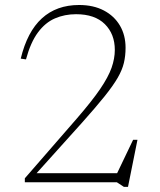

<svg xmlns="http://www.w3.org/2000/svg" viewBox="-20 -712 624 750"><path d="M433 -26 500 -166H517L480 18H464L436.5 0H77V-15.5L280.5 -249.5Q339 -317 371 -364Q403 -411 415.8 -447.2Q428.5 -483.5 428.5 -517Q428.5 -579 389.5 -617.8Q350.5 -656.5 277 -656.5Q232.5 -656.5 194.8 -640.2Q157 -624 128.2 -585.2Q99.5 -546.5 81.5 -480L61 -483Q86.5 -588.5 143.8 -640.5Q201 -692.5 289 -692.5Q345 -692.5 385.8 -671Q426.5 -649.5 448.5 -612Q470.5 -574.5 470.5 -525.5Q470.5 -494 464 -466.5Q457.5 -439 439.8 -408.2Q422 -377.5 388.8 -336Q355.5 -294.5 302 -234.5L109.5 -20.5L105 -35.5H452.5Z"/></svg>

Font: Newsreader ExtraLight
Style: Regular
Weight: 250
Designer: Hugues Gentile
Foundry: Production Type
Version: Version 1.003